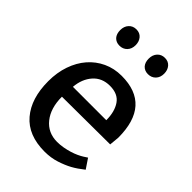

<svg xmlns="http://www.w3.org/2000/svg" viewBox="-223 -863 976 976"><g transform="rotate(45 265.0 -375.0)"><path d="M490 -252 145 -250Q145 -168 184.5 -119Q224 -70 290 -70Q312 -70 334 -74Q356 -78 375.5 -84Q395 -90 411 -97.5Q427 -105 438 -112L458 -125L493 -73Q459 -46 430.5 -30.5Q402 -15 363.5 -2.5Q325 10 280 10Q162 10 101 -61.5Q40 -133 40 -257Q40 -319 58 -371Q76 -423 108.5 -460.5Q141 -498 186 -519Q231 -540 285 -540Q495 -540 495 -305ZM149 -325H389Q389 -386 363 -424Q337 -462 279 -462Q222 -462 188 -423.5Q154 -385 149 -325ZM129 -656Q115 -672 115 -699Q115 -726 130.5 -743Q146 -760 171 -760Q196 -760 210.5 -743Q225 -726 225 -700Q225 -673 209 -656.5Q193 -640 168 -640Q144 -640 129 -656ZM334 -656Q320 -672 320 -699Q320 -726 335.5 -743Q351 -760 376 -760Q401 -760 415.5 -743Q430 -726 430 -700Q430 -673 414 -656.5Q398 -640 373 -640Q349 -640 334 -656Z"/></g></svg>

Font: Bitter
Style: Regular
Weight: 400
Designer: Sol Matas
Foundry: Sol Matas
Version: Version 1.001